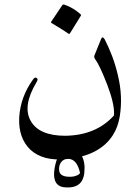

<svg xmlns="http://www.w3.org/2000/svg" viewBox="-20 -632 612 840"><path d="M438 -460Q455 -427 470 -388Q485 -349 496 -302Q507 -256 509 -211.5Q511 -167 504 -123Q496 -75 474 -41Q416 50 271 64Q168 74 113 23Q60 -28 64 -117Q69 -208 125 -285Q133 -296 140 -291Q149 -286 139 -271Q77 -167 115 -102Q152 -38 266 -38Q399 -40 477 -125Q479 -127 479 -134Q480 -180 450 -259Q435 -298 422 -326.5Q409 -355 397 -372Q390 -382 393 -389L423 -463Q428 -475 438 -460ZM253 -610Q255 -613 261 -612Q301 -598 332 -570Q336 -566 333 -562L286 -486Q283 -481 276 -487Q272 -490 255 -501Q238 -512 206 -531Q201 -534 204 -537ZM350 99Q350 127 346 140Q333 191 270 188Q211 187 217 118Q225 50 256 26Q289 1 323 32Q348 53 350 99ZM330 124Q317 65 280 63Q259 62 247 78Q236 94 239 115Q242 138 275 141Q307 144 326 130Q330 127 330 124Z"/></svg>

Font: Amiri
Style: Regular
Weight: 400
Designer: Khaled Hosny
Version: Version 0.114